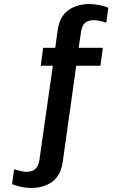

<svg xmlns="http://www.w3.org/2000/svg" viewBox="-20 -748 640 952"><path d="M134 184Q119 184 101.5 181.5Q84 179 68 174.5Q52 170 40 165L50 91Q61 95 80 99.5Q99 104 110 104Q124 104 137.5 100Q151 96 161.5 82.5Q172 69 176 41L242 -422H182L194 -511H254L266 -599Q276 -667 319 -697.5Q362 -728 423 -728Q438 -728 455.5 -725.5Q473 -723 489.5 -719Q506 -715 517 -709L507 -635Q497 -640 477 -644Q457 -648 446 -648Q433 -648 419 -644Q405 -640 395 -627Q385 -614 381 -585L370 -511H490L478 -422H358L291 55Q281 123 238.5 153.5Q196 184 134 184Z"/></svg>

Font: Chivo Mono Medium
Style: Regular
Weight: 500
Monospace: yes
Designer: Hector Gatti
Foundry: Omnibus-Type
Version: Version 1.008